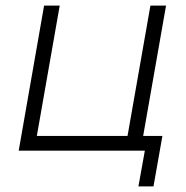

<svg xmlns="http://www.w3.org/2000/svg" viewBox="-20 -540 668 688"><path d="M562 -53H493L575 -520H519L437 -53H112L194 -520H138L47 0H499L476 128H530Z"/></svg>

Font: Fixel Display 20240404 Light
Style: Italic
Weight: 300
Italic angle: -10°
Designer: AlfaBravo + MacPaw
Foundry: Kyrylo Tkachov, Marchela Mozhyna, Serhii Makarenko, Maria Weinstein, Zakhar Kryvoshyya
Version: Version 1.211;Glyphs 3.2 (3225)